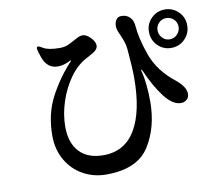

<svg xmlns="http://www.w3.org/2000/svg" viewBox="-87 -891 1175 1033"><g transform="rotate(-10 500.0 -374.0)"><path d="M696 -484Q694 -484 694 -480Q694 -479 698 -463Q704 -440 708.5 -397.5Q713 -355 713 -308Q713 -165 647.5 -63Q582 39 413 39Q344 39 286.5 7Q229 -25 195.5 -83.5Q162 -142 162 -216Q162 -336 211 -428Q260 -520 329 -594Q331 -596 331 -598Q331 -599 329 -599L325 -598Q318 -593 298 -586Q278 -579 256 -579Q199 -579 176 -643Q163 -679 162 -694Q162 -703 169 -703Q177 -703 194 -692Q222 -675 284 -675Q308 -675 325.5 -682Q343 -689 368 -703Q371 -704 381 -710Q391 -716 400 -718.5Q409 -721 416 -721Q436 -721 458.5 -698Q481 -675 481 -654Q481 -633 452 -616Q437 -607 414 -595Q363 -568 323.5 -512.5Q284 -457 261.5 -388Q239 -319 239 -252Q239 -164 284.5 -115Q330 -66 416 -66Q532 -66 591 -165Q650 -264 650 -450Q650 -501 641 -605Q639 -626 633 -644.5Q627 -663 617 -686Q601 -718 601 -737Q601 -758 610.5 -772.5Q620 -787 640 -787Q667 -787 685 -769.5Q703 -752 705 -722Q710 -652 743.5 -558.5Q777 -465 867 -394Q920 -352 920 -312Q920 -293 906.5 -281.5Q893 -270 875 -270Q830 -270 785 -328.5Q740 -387 701 -477Q698 -484 696 -484ZM771 -677Q771 -720 801.5 -750.5Q832 -781 875 -781Q919 -781 949.5 -750.5Q980 -720 980 -677Q980 -632 949.5 -601.5Q919 -571 875 -571Q832 -571 801.5 -601.5Q771 -632 771 -677ZM933 -677Q933 -701 916 -717.5Q899 -734 875 -734Q851 -734 834.5 -717Q818 -700 818 -677Q818 -653 834.5 -635.5Q851 -618 875 -618Q899 -618 916 -635.5Q933 -653 933 -677Z"/></g></svg>

Font: Shippori Antique B1
Style: Regular
Weight: 400
Designer: FONTDASU
Foundry: FONTDASU / Google Inc. / but / Adobe
Version: Version 2.001